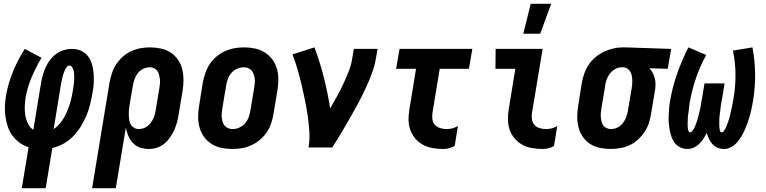

<svg xmlns="http://www.w3.org/2000/svg" viewBox="-20 -778 4040 1013"><path d="M95 215 131 -2Q105 -9 83.5 -25Q62 -41 46 -62Q30 -83 21.5 -108.5Q13 -134 9 -161.5Q5 -189 6 -217.5Q7 -246 12 -275Q23 -338 48.5 -400.5Q74 -463 111 -520L199 -473Q169 -423 146.5 -369.5Q124 -316 115 -262Q111 -238 110.5 -214Q110 -190 114 -167.5Q118 -145 128 -124.5Q138 -104 156 -93L197 -343Q201 -364 207 -385Q213 -406 222 -425.5Q231 -445 245.5 -463.5Q260 -482 278.5 -495Q297 -508 318 -514Q339 -520 360 -520Q386 -520 408 -510Q430 -500 444.5 -481Q459 -462 465.5 -438.5Q472 -415 474 -390Q476 -365 474.5 -339Q473 -313 468 -288Q463 -258 455.5 -227.5Q448 -197 436 -168Q424 -139 406.5 -111Q389 -83 366.5 -59.5Q344 -36 315 -20Q286 -4 256 3L221 215ZM263 -97Q279 -107 293 -123Q307 -139 317 -156Q327 -173 334.5 -191.5Q342 -210 348 -228.5Q354 -247 358 -266Q362 -285 365 -303Q366 -312 367.5 -321Q369 -330 370 -339Q371 -348 371.5 -357Q372 -366 371.5 -375Q371 -384 370.5 -392.5Q370 -401 367.5 -409.5Q365 -418 359.5 -425Q354 -432 345 -432Q338 -432 333 -425.5Q328 -419 324.5 -412.5Q321 -406 318.5 -399Q316 -392 313.5 -385Q311 -378 309.5 -371Q308 -364 306.5 -357Q305 -350 303.5 -343Q302 -336 301 -329Z M591 215H466L558 -343Q563 -368 571 -392.5Q579 -417 593.5 -439Q608 -461 628 -479Q648 -497 672 -508Q696 -519 721 -523.5Q746 -528 770 -528Q800 -528 828.5 -522Q857 -516 880 -501Q903 -486 919 -463Q935 -440 941.5 -412.5Q948 -385 948 -355.5Q948 -326 943 -297L923 -177Q920 -156 914.5 -135Q909 -114 900 -93.5Q891 -73 878 -54Q865 -35 847.5 -20.5Q830 -6 808.5 1Q787 8 766 8Q741 8 719 0.5Q697 -7 681.5 -23.5Q666 -40 657 -61Q648 -82 644 -105ZM712 -97Q729 -97 745.5 -105Q762 -113 773.5 -127.5Q785 -142 791.5 -159Q798 -176 801 -194L821 -314Q823 -326 824 -338Q825 -350 823.5 -361.5Q822 -373 819 -384.5Q816 -396 809.5 -404.5Q803 -413 793 -418Q783 -423 770 -423Q753 -423 736 -415Q719 -407 707.5 -392.5Q696 -378 690 -361Q684 -344 681 -326L663 -221Q661 -208 660 -195Q659 -182 659.5 -169Q660 -156 662 -143.5Q664 -131 670.5 -120.5Q677 -110 687.5 -103.5Q698 -97 712 -97Z M1206 8Q1176 8 1147.5 2Q1119 -4 1095.5 -19Q1072 -34 1056 -56.5Q1040 -79 1032.5 -106.5Q1025 -134 1025.5 -164Q1026 -194 1031 -223L1050 -343Q1055 -368 1063.5 -393Q1072 -418 1086.5 -440Q1101 -462 1122 -479.5Q1143 -497 1167 -508Q1191 -519 1216.5 -523.5Q1242 -528 1267 -528Q1297 -528 1325.5 -522Q1354 -516 1377.5 -501Q1401 -486 1417.5 -463.5Q1434 -441 1441.5 -413.5Q1449 -386 1448.5 -356Q1448 -326 1443 -297L1423 -177Q1419 -152 1410.5 -127Q1402 -102 1387 -80Q1372 -58 1351.5 -40.5Q1331 -23 1307 -12Q1283 -1 1257 3.5Q1231 8 1206 8ZM1207 -97Q1225 -97 1242 -104.5Q1259 -112 1272 -126.5Q1285 -141 1291.5 -158.5Q1298 -176 1301 -194L1321 -314Q1323 -326 1324 -338Q1325 -350 1324 -362Q1323 -374 1319 -385Q1315 -396 1308 -405Q1301 -414 1290 -418.5Q1279 -423 1267 -423Q1249 -423 1231.5 -415.5Q1214 -408 1201 -393.5Q1188 -379 1182 -361.5Q1176 -344 1173 -326L1153 -206Q1151 -194 1150 -182Q1149 -170 1150 -158Q1151 -146 1154.5 -135Q1158 -124 1165 -115Q1172 -106 1183.5 -101.5Q1195 -97 1207 -97Z M1608 0Q1615 -43 1612 -86Q1609 -129 1603 -170Q1597 -211 1588.5 -252Q1580 -293 1570.5 -333.5Q1561 -374 1549.5 -413.5Q1538 -453 1523 -491L1639 -528Q1668 -451 1688.5 -370Q1709 -289 1722 -206Q1740 -238 1758 -270Q1776 -302 1791 -334.5Q1806 -367 1819.5 -400.5Q1833 -434 1838 -468L1847 -520H1972L1963 -468Q1956 -427 1940.5 -386.5Q1925 -346 1906.5 -306.5Q1888 -267 1867 -228Q1846 -189 1824 -151Q1802 -113 1779.5 -75Q1757 -37 1733 0Z M2319 8Q2291 8 2264 3.5Q2237 -1 2213 -13.5Q2189 -26 2172 -46Q2155 -66 2145.5 -91Q2136 -116 2135.5 -144Q2135 -172 2140 -201L2175 -415H2070L2088 -520H2472L2454 -415H2300L2262 -184Q2259 -166 2261.5 -148.5Q2264 -131 2275 -119Q2286 -107 2303 -102Q2320 -97 2337 -97Q2352 -97 2367 -101Q2382 -105 2396 -113L2379 -8Q2365 0 2349.5 4Q2334 8 2319 8Z M2844 8Q2816 8 2788.5 3.5Q2761 -1 2737.5 -13.5Q2714 -26 2696.5 -46Q2679 -66 2670 -91Q2661 -116 2660 -144Q2659 -172 2664 -201L2699 -415H2594L2595 -520H2843L2787 -184Q2784 -166 2786.5 -148.5Q2789 -131 2799.5 -119Q2810 -107 2827 -102Q2844 -97 2862 -97Q2877 -97 2892 -101Q2907 -105 2920 -113L2903 -8Q2890 0 2874.5 4Q2859 8 2844 8ZM2741 -600 2780 -758H2888L2830 -600Z M3203 8Q3173 8 3144.5 2Q3116 -4 3093 -19Q3070 -34 3054.5 -57Q3039 -80 3032 -107.5Q3025 -135 3025.5 -164.5Q3026 -194 3031 -223L3050 -343Q3055 -368 3063.5 -392Q3072 -416 3087 -438Q3102 -460 3122.5 -477Q3143 -494 3166.5 -505Q3190 -516 3215 -522Q3240 -528 3264 -528H3281L3521 -520L3503 -415L3406 -418Q3417 -407 3424 -393Q3431 -379 3435 -363Q3439 -347 3438.5 -330Q3438 -313 3435 -297L3415 -177Q3411 -152 3403 -127.5Q3395 -103 3380 -81Q3365 -59 3345.5 -41Q3326 -23 3302 -12Q3278 -1 3252.5 3.5Q3227 8 3203 8ZM3204 -97Q3221 -97 3237.5 -105Q3254 -113 3265.5 -127.5Q3277 -142 3283.5 -159Q3290 -176 3293 -194L3313 -314Q3316 -331 3316 -348.5Q3316 -366 3312.5 -382Q3309 -398 3297.5 -410Q3286 -422 3268 -423H3259Q3242 -423 3226 -414Q3210 -405 3198.5 -390.5Q3187 -376 3181 -359.5Q3175 -343 3173 -326L3153 -206Q3151 -194 3150 -182Q3149 -170 3150 -158.5Q3151 -147 3154 -135.5Q3157 -124 3163.5 -115.5Q3170 -107 3180.5 -102Q3191 -97 3204 -97Z M3608 8Q3588 8 3570.5 0Q3553 -8 3541.5 -22Q3530 -36 3523.5 -54Q3517 -72 3513.5 -91Q3510 -110 3508.5 -129.5Q3507 -149 3508 -168.5Q3509 -188 3510.5 -208Q3512 -228 3516 -248Q3528 -320 3553 -390.5Q3578 -461 3612 -528L3706 -488Q3672 -426 3650.5 -361.5Q3629 -297 3618 -232Q3617 -226 3616.5 -219Q3616 -212 3615 -205.5Q3614 -199 3613.5 -192.5Q3613 -186 3611.5 -179Q3610 -172 3609.5 -165.5Q3609 -159 3609 -152.5Q3609 -146 3608.5 -139.5Q3608 -133 3608 -126.5Q3608 -120 3608 -113.5Q3608 -107 3609 -100.5Q3610 -94 3612.5 -87Q3615 -80 3621 -80Q3628 -80 3633 -86.5Q3638 -93 3641.5 -99.5Q3645 -106 3647.5 -112.5Q3650 -119 3652.5 -125.5Q3655 -132 3657 -138.5Q3659 -145 3661 -152Q3663 -159 3664.5 -165.5Q3666 -172 3668 -179Q3670 -186 3671.5 -192.5Q3673 -199 3674.5 -206Q3676 -213 3677 -219.5Q3678 -226 3679 -233Q3680 -240 3681.5 -246.5Q3683 -253 3684 -260L3697 -338H3803L3790 -260Q3789 -253 3787.5 -246.5Q3786 -240 3785 -233.5Q3784 -227 3783 -220Q3782 -213 3781.5 -206.5Q3781 -200 3780 -193.5Q3779 -187 3778 -180Q3777 -173 3776.5 -166.5Q3776 -160 3775.5 -153.5Q3775 -147 3775 -140Q3775 -133 3775 -126.5Q3775 -120 3775 -113.5Q3775 -107 3776 -100.5Q3777 -94 3779 -87Q3781 -80 3787 -80Q3794 -80 3799 -86.5Q3804 -93 3807 -99Q3810 -105 3812.5 -111.5Q3815 -118 3817.5 -124.5Q3820 -131 3822.5 -138Q3825 -145 3827 -151.5Q3829 -158 3830.5 -164.5Q3832 -171 3833.5 -177.5Q3835 -184 3836.5 -191Q3838 -198 3839.5 -204.5Q3841 -211 3842.5 -217.5Q3844 -224 3845 -231Q3846 -238 3847.5 -244.5Q3849 -251 3850 -258Q3861 -322 3860.5 -386.5Q3860 -451 3847 -511L3950 -528Q3963 -460 3964 -389Q3965 -318 3953 -246Q3950 -227 3946 -208Q3942 -189 3937 -170.5Q3932 -152 3925.5 -133.5Q3919 -115 3911 -96.5Q3903 -78 3893 -60.5Q3883 -43 3869.5 -27.5Q3856 -12 3837.5 -2Q3819 8 3800 8Q3782 8 3766.5 1.5Q3751 -5 3739.5 -17Q3728 -29 3721 -44.5Q3714 -60 3709 -76Q3701 -61 3691.5 -46.5Q3682 -32 3669.5 -19.5Q3657 -7 3640.5 0.5Q3624 8 3608 8Z"/></svg>

Font: Iosevka Term Curly XBd Obl
Style: Regular
Weight: 800
Italic angle: -9°
Designer: Belleve Invis
Foundry: Belleve Invis
Version: Version 32.3.0